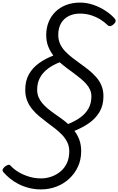

<svg xmlns="http://www.w3.org/2000/svg" viewBox="-89 -1020 913 1483"><path d="M227 443Q178 443 134 431.5Q90 420 53 401Q16 382 -13.5 357.5Q-43 333 -64 308Q-73 297 -67 286Q-61 275 -50 266Q-35 255 -24.5 253Q-14 251 -5 262Q19 288 55 309.5Q91 331 135.5 344.5Q180 358 228 358Q270 358 309 344Q348 330 379 304Q410 278 428 239Q446 200 446 149Q446 111 431.5 80.5Q417 50 392.5 23.5Q368 -3 338 -26Q308 -49 276 -73Q244 -97 214 -122Q184 -147 159.5 -177Q135 -207 120.5 -243.5Q106 -280 106 -326Q106 -397 135 -447.5Q164 -498 213.5 -533Q263 -568 323 -591Q298 -624 283 -662.5Q268 -701 268 -749Q268 -803 286 -848.5Q304 -894 338 -928Q372 -962 420.5 -981Q469 -1000 530 -1000Q583 -1000 634 -982Q685 -964 728 -935.5Q771 -907 797 -876Q806 -865 803.5 -854Q801 -843 787 -831Q775 -820 763 -818.5Q751 -817 742 -826Q718 -850 685.5 -870Q653 -890 613.5 -902.5Q574 -915 529 -915Q479 -915 441 -895.5Q403 -876 382 -839.5Q361 -803 361 -750Q361 -712 375.5 -680.5Q390 -649 415 -623Q440 -597 471 -573Q502 -549 535 -525.5Q568 -502 599 -477Q630 -452 655.5 -422.5Q681 -393 695.5 -357Q710 -321 710 -277Q710 -206 679.5 -155Q649 -104 598.5 -69Q548 -34 486 -9Q510 22 524 60.5Q538 99 538 148Q538 213 513.5 266.5Q489 320 446 360Q403 400 346.5 421.5Q290 443 227 443ZM437 -62Q492 -84 532.5 -113.5Q573 -143 595 -183Q617 -223 617 -276Q617 -304 606 -328Q595 -352 576 -373Q557 -394 533 -414Q509 -434 481.5 -454Q454 -474 426 -495Q398 -516 372 -539Q318 -518 279 -488Q240 -458 219 -418.5Q198 -379 198 -327Q198 -296 208.5 -270.5Q219 -245 237.5 -223Q256 -201 279.5 -181.5Q303 -162 330 -143Q357 -124 384.5 -104.5Q412 -85 437 -62Z"/></svg>

Font: Playwrite CZ
Style: Regular
Weight: 400
Designer: Veronika Burian, José Scaglione
Foundry: TypeTogether
Version: Version 1.002